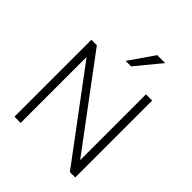

<svg xmlns="http://www.w3.org/2000/svg" viewBox="-250 -1090 1244 1244"><g transform="rotate(45 371.5 -468.0)"><path d="M93 0ZM93 0V-705H143L593 -102V-705H650V0H601L150 -604V0ZM347 -765 465 -936H538L397 -765Z"/></g></svg>

Font: Winston Light
Style: Regular
Weight: 300
Designer: Original fonts by Vernon Adams / Changes by Cristiano Sobral
Foundry: Original fonts by Vernon Adams / Changes by Cristiano Sobral
Version: Version 2.503;July 17, 2020;FontCreator 13.0.0.2655 64-bit